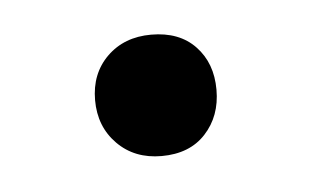

<svg xmlns="http://www.w3.org/2000/svg" viewBox="-26 -137 280 173"><g transform="rotate(-5 114.0 -51.0)"><path d="M114.9 3.9Q90.5 3.9 75 -11.8Q59.5 -27.5 59.5 -51.4Q59.5 -75.5 75 -90.7Q90.5 -105.9 114.9 -105.9Q140.4 -105.9 154.8 -90.7Q169.3 -75.5 169.3 -51.4Q169.3 -27.5 154.8 -11.8Q140.4 3.9 114.9 3.9Z"/></g></svg>

Font: Nunito ExtraLight
Style: Regular
Weight: 200
Designer: Vernon Adams
Foundry: Vernon Adams
Version: Version 3.602